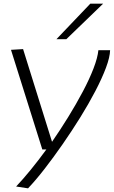

<svg xmlns="http://www.w3.org/2000/svg" viewBox="-20 -810 621 1048"><path d="M517 -536H581Q580 -498 558.5 -440.5Q537 -383 500.5 -313Q464 -243 418 -169Q372 -95 322 -23Q272 49 223.5 111.5Q175 174 133 218L68 208Q105 169 147.5 117Q190 65 233 6H211L40 -538L106 -542L264 -36Q309 -101 352.5 -171.5Q396 -242 432 -310Q468 -378 490.5 -436.5Q513 -495 517 -536ZM288 -596 473 -790H543L342 -596Z"/></svg>

Font: Georama Expanded Light
Style: Italic
Weight: 300
Width: 7
Italic angle: -9°
Designer: Jean-Baptiste Levee
Foundry: Production Type
Version: Version 1.000